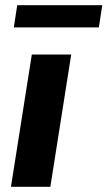

<svg xmlns="http://www.w3.org/2000/svg" viewBox="-20 -716 412 736"><path d="M22 0 102 -507H253L173 0ZM33 -611 46 -696H372L359 -611Z"/></svg>

Font: Mulish ExtraLight ExtraBold
Style: Italic
Weight: 800
Italic angle: -9°
Version: Version 3.603